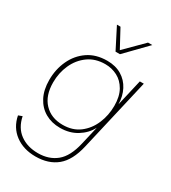

<svg xmlns="http://www.w3.org/2000/svg" viewBox="-231 -843 1043 1171"><g transform="rotate(30 291.0 -257.5)"><path d="M210 215Q125 215 66.5 171.5Q8 128 -7 51L20 41Q35 115 86.5 152.5Q138 190 213 190Q290 190 342 147.5Q394 105 417 5L447 -124Q421 -74 370 -42.5Q319 -11 252 -11Q193 -11 147.5 -37Q102 -63 76 -112.5Q50 -162 50 -232Q50 -307 79.5 -370.5Q109 -434 164.5 -472Q220 -510 299 -510Q358 -510 400.5 -484.5Q443 -459 466 -414.5Q489 -370 490 -314L533 -500H561L443 10Q418 119 359.5 167Q301 215 210 215ZM257 -35Q327 -35 375 -71.5Q423 -108 448 -167Q473 -226 473 -293Q473 -359 448.5 -402Q424 -445 384.5 -465.5Q345 -486 299 -486Q229 -486 179.5 -450Q130 -414 104 -356Q78 -298 78 -231Q78 -138 127 -86.5Q176 -35 257 -35ZM314 -583 239 -730H264L332 -604L458 -730H488L345 -583Z"/></g></svg>

Font: Work Sans ExtraLight
Style: Italic
Weight: 200
Italic angle: -13°
Designer: Wei Huang
Foundry: Wei Huang
Version: Version 2.012; ttfautohint (v1.8.3)